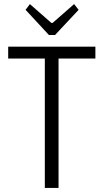

<svg xmlns="http://www.w3.org/2000/svg" viewBox="-20 -918 506 938"><path d="M219 -747 105 -870 126 -898 231 -806H237L342 -898L364 -870L249 -747ZM446 -632H266V0H199V-632H20V-690H446Z"/></svg>

Font: exo2condensed_l
Style: Regular
Weight: 300
Width: 3
Designer: Natanael Gama
Version: Version 1.001;PS 001.001;hotconv 1.0.70;makeotf.lib2.5.58329